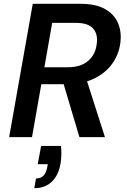

<svg xmlns="http://www.w3.org/2000/svg" viewBox="-20 -720 665 1008"><path d="M28 0 152 -700H402Q483 -700 531.5 -672.5Q580 -645 599.5 -599Q619 -553 612 -497Q605 -436 569.5 -386Q534 -336 473 -307Q412 -278 326 -278H197L148 0ZM397 0 305 -309H432L531 0ZM213 -367H337Q404 -367 443 -400.5Q482 -434 488 -491Q495 -540 469 -570Q443 -600 377 -600H254ZM160 268 169 217Q194 217 208.5 202Q223 187 228 157L231 142H178L196 46H300Q303 70 302 94Q301 118 298 138Q287 201 251.5 234.5Q216 268 160 268Z"/></svg>

Font: DM Sans 11pt SemiBold
Style: Italic
Weight: 600
Italic angle: -10°
Version: Version 4.004;gftools[0.9.30]